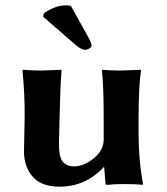

<svg xmlns="http://www.w3.org/2000/svg" viewBox="-20 -696 631 726"><path d="M248 -673.8 316.9 -549.8Q325.7 -533.7 326.2 -523.9Q326.2 -518.1 318.1 -512.9Q310.1 -507.8 301.8 -507.8Q286.6 -507.8 264.2 -527.8L143.1 -632.8L145 -644Q152.8 -652.8 178.5 -664.3Q204.1 -675.8 228 -675.8Q240.2 -675.8 248 -673.8ZM372.1 -64Q303.2 10.3 204.1 9.8Q135.3 9.8 102.5 -29.1Q69.8 -67.9 70.8 -126L73.2 -249Q74.2 -338.9 64.9 -429.2L66.9 -432.1Q103 -429.2 137.2 -429.2L211.9 -432.1L212.9 -429.2Q208 -376 205.1 -249L203.1 -159.2Q202.1 -103 217 -85Q231.9 -66.9 259.8 -66.9Q296.9 -66.9 334.5 -97.4Q372.1 -127.9 372.1 -168.9V-249Q372.1 -373 365.2 -429.2L367.2 -432.1Q401.4 -429.2 435.1 -429.2L512.2 -432.1L513.2 -429.2Q504.4 -376 503.9 -249V-191.9Q503.9 -90.8 521 0L519 2.9Q499 0 445.3 0Q410.6 0 388.2 2.9Q379.4 2.9 378.9 0L374 -64Z"/></svg>

Font: Linux Biolinum O
Style: Bold
Weight: 700
Designer: Philipp H. Poll
Foundry: Philipp H. Poll
Version: Version 1.3.2